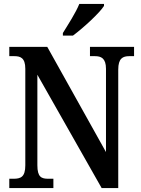

<svg xmlns="http://www.w3.org/2000/svg" viewBox="-20 -951 715 971"><path d="M298 -784V-771H349C403 -811 484 -886 506 -921V-931H381C363 -886 325 -828 298 -784ZM27 0H250V-47H224C190 -47 169 -55 169 -115V-573L494 0H578V-599C578 -656 601 -667 634 -667H658V-714H435V-667H460C491 -667 516 -657 516 -603V-182L219 -714H27V-667H52C83 -667 108 -659 108 -603V-115C108 -55 84 -47 48 -47H27Z"/></svg>

Font: Noto Serif Bengali Condensed SemiBold
Style: Regular
Weight: 600
Width: 3
Designer: Juan Bruce, Universal Thirst, Indian Type Foundry and the Monotype Design Team.
Foundry: Monotype Imaging Inc.
Version: Version 2.003